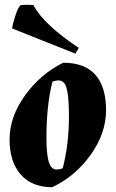

<svg xmlns="http://www.w3.org/2000/svg" viewBox="-20 -767 483 802"><path d="M249 -419Q239 -431 225.5 -431Q212 -431 199 -426Q174 -326 174 -194Q174 -93 194 -70Q203 -59 216 -59Q229 -59 242 -64Q268 -165 268 -280.5Q268 -396 249 -419ZM244 -505Q334 -505 378.5 -454.5Q423 -404 423 -307Q423 -210 358.5 -120Q294 -30 198 15Q113 15 66.5 -38Q20 -91 20 -185Q20 -279 84.5 -368.5Q149 -458 244 -505ZM65 -745Q76 -747 90.5 -747Q105 -747 119 -746Q164 -663 309 -567L295 -543L31 -648Q32 -664 43.5 -699.5Q55 -735 65 -745Z"/></svg>

Font: Almendra
Style: Bold Italic
Weight: 700
Italic angle: -12°
Designer: Ana Sanfelippo
Foundry: Ana Sanfelippo
Version: Version 1.004